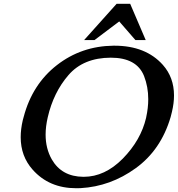

<svg xmlns="http://www.w3.org/2000/svg" viewBox="-20 -954 927 1001"><path d="M418.5 -745.1 587.9 -934.1H658.7L739.7 -745.1H686L601.6 -842.3L472.7 -745.1ZM571.8 -715.8H576.7Q739.7 -715.8 829.1 -615.7Q887.2 -550.3 887.2 -456.1Q887.2 -416 876.5 -371.1Q873.5 -357.4 869.6 -343.8Q819.3 -172.4 687.5 -77.1Q556.2 18.1 399.9 26.9Q388.7 27.3 377 27.3Q235.8 27.3 149.9 -69.8Q87.9 -139.6 87.9 -238.8Q87.9 -280.3 98.6 -326.7Q100.6 -335.4 103.5 -344.7Q148.4 -514.6 276.4 -614.3Q404.3 -713.9 571.8 -715.8ZM557.6 -653.3Q415 -652.8 336.9 -562.5Q258.8 -472.2 229 -342.8Q217.8 -294.4 217.8 -252Q217.8 -179.7 250 -123Q301.8 -33.2 414.1 -32.2H416.5Q526.4 -32.2 620.1 -127Q714.4 -223.1 741.7 -339.8L742.2 -342.8Q752.9 -391.6 752.9 -437Q752.9 -501.5 731 -557.6Q692.9 -653.3 557.6 -653.3Z"/></svg>

Font: Caudex
Style: Bold
Weight: 700
Italic angle: -13°
Version: Version 1.04